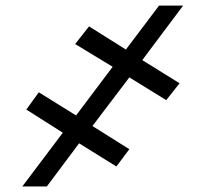

<svg xmlns="http://www.w3.org/2000/svg" viewBox="-20 -675 725 695"><path d="M448.2 -394.9 314.6 -218.8 448.2 -134.9 401.3 -72.4 266.3 -156.2 149.5 0H60.7L207.4 -194.6L75.3 -278.4L120.4 -340.9L255.3 -257.1L387.8 -433.2L252.1 -515.6L302.2 -579.5L435.7 -495.7L555.8 -654.8H642.8L495 -457.4L630 -373.6L581.7 -312.5Z"/></svg>

Font: Inter UI Extra Bold
Style: Italic
Weight: 800
Italic angle: 9.39999°
Designer: Rasmus Andersson
Foundry: rsms
Version: 3.2;8d6f07862